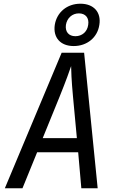

<svg xmlns="http://www.w3.org/2000/svg" viewBox="-20 -1014 640 1034"><path d="M377 -766C449 -766 505 -812 515 -880C526 -948 485 -994 413 -994C341 -994 286 -948 275 -880C265 -812 305 -766 377 -766ZM386 -819C350 -819 330 -843 335 -880C341 -917 369 -942 405 -942C441 -942 461 -917 455 -880C450 -843 422 -819 386 -819ZM6 0H101L180 -194H401L418 0H506L433 -730H312ZM210 -270 302 -496C336 -580 357 -640 363 -658C363 -640 365 -580 373 -495L394 -270Z"/></svg>

Font: JetBrains Mono
Style: Italic
Weight: 400
Italic angle: -9°
Monospace: yes
Designer: Philipp Nurullin, Konstantin Bulenkov
Foundry: JetBrains
Version: Version 2.305